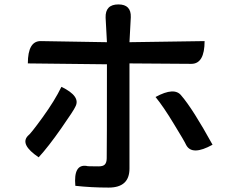

<svg xmlns="http://www.w3.org/2000/svg" viewBox="-20 -812 1040 869"><path d="M516 -792Q574 -792 572 -734L566 -621L906 -626Q906 -523 846 -523L566 -525V-49Q566 37 472 37Q393 37 321 29Q312 -70 372 -61Q371 -59 426 -59Q446 -59 454 -67Q463 -76 463 -96Q464 -143 464 -521L106 -525Q106 -627 165 -626L464 -621L458 -732Q456 -792 516 -792ZM258 -419Q347 -376 321 -329Q315 -314 257 -231Q199 -148 155 -100Q69 -158 106 -197Q118 -205 173 -281Q228 -357 258 -419ZM684 -373Q770 -420 801 -379Q852 -320 942 -157Q850 -106 823 -155Q815 -173 767 -251Q720 -329 684 -373Z"/></svg>

Font: Swei Half Moon CJK SC
Style: Medium
Weight: 500
Version: Version 2.071